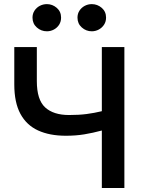

<svg xmlns="http://www.w3.org/2000/svg" viewBox="-20 -934 730 954"><path d="M486 0V-285.5Q441.5 -273.5 399 -266.5Q356.5 -259.5 307.5 -259.5Q226.5 -259.5 169.2 -285.8Q112 -312 81.5 -368.2Q51 -424.5 51 -514.5V-700H163V-531Q163 -438.5 204.2 -400.5Q245.5 -362.5 323 -362.5Q372.5 -362.5 410.8 -367.5Q449 -372.5 486 -381.5V-700H598V0ZM213 -778.5Q184.5 -778.5 163 -797.5Q141.5 -816.5 141.5 -846.5Q141.5 -866 151.5 -881.2Q161.5 -896.5 177.8 -905Q194 -913.5 213 -913.5Q240.5 -913.5 262 -895Q283.5 -876.5 283.5 -846.5Q283.5 -826.5 273.8 -811.2Q264 -796 247.8 -787.2Q231.5 -778.5 213 -778.5ZM436 -778.5Q408 -778.5 386.5 -797.5Q365 -816.5 365 -846.5Q365 -866 374.8 -881Q384.5 -896 400.8 -904.8Q417 -913.5 436 -913.5Q464 -913.5 485.5 -895Q507 -876.5 507 -846.5Q507 -826.5 497 -811.2Q487 -796 470.8 -787.2Q454.5 -778.5 436 -778.5Z"/></svg>

Font: Geologica Roman
Style: Regular
Weight: 400
Designer: Sindre Bremnes, Frode Helland
Foundry: Monokrom Skriftforlag AS
Version: Version 1.010;gftools[0.9.28]